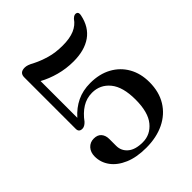

<svg xmlns="http://www.w3.org/2000/svg" viewBox="-206 -844 979 979"><g transform="rotate(-45 283.0 -355.0)"><path d="M60 -140.5Q60 -171 77.2 -190Q94.5 -209 121.5 -209Q148.5 -209 162.2 -193Q176 -177 176 -151V-102Q176 -65.5 203.8 -42Q231.5 -18.5 285 -18.5Q340 -18.5 376.5 -63Q413 -107.5 413 -199Q413 -290 376 -335.2Q339 -380.5 280.5 -380.5Q241 -380.5 208.2 -360Q175.5 -339.5 148.5 -302.5Q132 -285 116 -285Q91.5 -285 91.5 -308.5V-680Q91.5 -714 128 -714Q138 -714 149.2 -710.2Q160.5 -706.5 181.5 -695Q212.5 -679.5 252.8 -667.8Q293 -656 345.5 -656Q396.5 -656 429.8 -670.2Q463 -684.5 481.5 -712Q491 -721.5 498 -723.5Q505 -725.5 511 -723.5Q524 -719.5 519.5 -698.5Q505 -628.5 455.5 -594Q406 -559.5 327 -559.5Q274 -559.5 225.5 -572.8Q177 -586 137 -608V-343Q170.5 -381 212.8 -401.5Q255 -422 309 -422Q375 -422 423.8 -395.2Q472.5 -368.5 499.2 -321.2Q526 -274 526 -211.5Q526 -141.5 495 -91Q464 -40.5 408 -13.2Q352 14 277.5 14Q208.5 14 160 -6.8Q111.5 -27.5 85.8 -62.5Q60 -97.5 60 -140.5Z"/></g></svg>

Font: Fraunces 9pt
Style: Regular
Weight: 400
Version: Version 1.000;[b76b70a41]